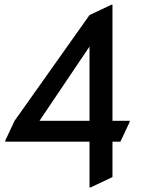

<svg xmlns="http://www.w3.org/2000/svg" viewBox="-20 -777 620 816"><path d="M360.4 -263.7V-579.1L147.9 -263.7ZM360.4 19.5V-174.8H2.4V-179.7L42 -263.7L360.4 -712.9L453.1 -756.8H458V-263.7H531.2V-258.8L491.7 -174.8H458V-24.4L365.2 19.5Z"/></svg>

Font: Nova Square
Style: Book
Weight: 400
Version: Version 2.000